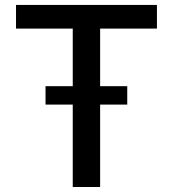

<svg xmlns="http://www.w3.org/2000/svg" viewBox="-20 -747 691 767"><path d="M44 -632.8H270.6V-402.7H161.9V-329.2H270.6V0H380V-329.2H488.3V-402.7H380V-632.8H606.9V-727.3H44Z"/></svg>

Font: Magic Ui Pro Medium
Style: Regular
Weight: 500
Designer: Stefan Endress, Andreas Faust
Version: Version 1.000;FEAKit 1.0